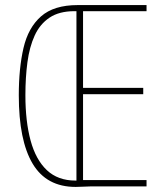

<svg xmlns="http://www.w3.org/2000/svg" viewBox="-20 -734 644 756"><path d="M286 -714H557V-690H307V-388H544V-363H307V-25H557V0H336Q323 0 309 1Q295 2 278 2Q163 2 108.5 -89.5Q54 -181 54 -359Q54 -465 72.5 -545Q91 -625 141.5 -669.5Q192 -714 286 -714ZM273 -690Q213 -690 175 -664.5Q137 -639 116.5 -594Q96 -549 88 -489Q80 -429 80 -359Q80 -256 100.5 -180.5Q121 -105 164.5 -64Q208 -23 277 -23H281V-690Z"/></svg>

Font: Noto Sans Gurmukhi ExtraCondensed Thin
Style: Regular
Weight: 100
Width: 2
Designer: Jelle Bosma - Monotype Design Team
Foundry: Monotype Imaging Inc.
Version: Version 2.004; ttfautohint (v1.8.4.7-5d5b)